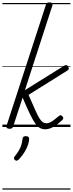

<svg xmlns="http://www.w3.org/2000/svg" viewBox="-20 -1055 605 1595"><path d="M58 15Q46 15 38.5 9Q31 3 34 -9L361 -1014Q365 -1026 371 -1030.5Q377 -1035 390 -1035Q407 -1035 412.5 -1028Q418 -1021 415 -1009L187 -306L511 -508Q524 -516 532.5 -514Q541 -512 546 -502Q552 -493 551.5 -484.5Q551 -476 540 -469L217 -267Q251 -190 272 -142.5Q293 -95 308 -71.5Q323 -48 336 -39.5Q349 -31 365 -31Q378 -31 392 -36.5Q406 -42 424.5 -55.5Q443 -69 468 -90Q477 -99 484.5 -97.5Q492 -96 498 -89Q505 -83 505.5 -75Q506 -67 499 -59Q464 -26 437 -9Q410 8 390.5 13.5Q371 19 357 19Q333 19 313 9Q293 -1 273 -29Q253 -57 228 -109Q203 -161 168 -244L89 -4Q86 6 79 10.5Q72 15 58 15ZM105 275Q97 269 96 261.5Q95 254 101 246Q121 221 134.5 199Q148 177 156 153Q164 129 167 99Q168 86 175.5 81Q183 76 195 76Q210 76 216.5 82.5Q223 89 222 101Q222 119 213 146.5Q204 174 185.5 205.5Q167 237 138 268Q130 276 121.5 279Q113 282 105 275ZM0 510H565V520H0ZM0 -20H565V0H0ZM0 -505H565V-500H0ZM0 -1030H565V-1020H0Z"/></svg>

Font: Playwrite CO Guides
Style: Regular
Weight: 400
Designer: Veronika Burian, José Scaglione
Foundry: TypeTogether
Version: Version 1.003